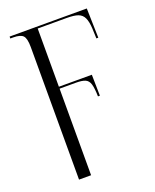

<svg xmlns="http://www.w3.org/2000/svg" viewBox="-144 -619 761 942"><g transform="rotate(-20 236.5 -148.0)"><path d="M103 -452Q103 -497 89.5 -511.5Q76 -526 38 -526H23V-536H426L430 -382H420L418 -434Q416 -471 406.5 -491Q397 -511 376.5 -518.5Q356 -526 317 -526H166V-222H338L340 -112H330Q329 -156 322.5 -177Q316 -198 299.5 -205Q283 -212 252 -212H166V240H103Z"/></g></svg>

Font: Noto Serif Display SemiCondensed Light
Style: Regular
Weight: 300
Width: 4
Designer: Monotype Design Team
Foundry: Monotype Imaging Inc.
Version: Version 2.009